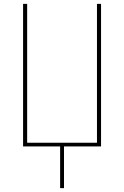

<svg xmlns="http://www.w3.org/2000/svg" viewBox="-20 -755 640 990"><path d="M290 215V0H99V-735H120V-19H480V-735H501V0H310V215Z"/></svg>

Font: Zed Sans Thin Extended
Style: Regular
Weight: 100
Width: 7
Designer: Belleve Invis
Foundry: Belleve Invis
Version: Version 1.0.0; ttfautohint (v1.8.4)